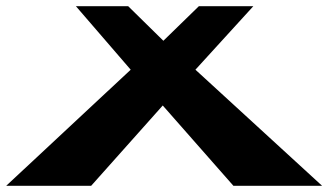

<svg xmlns="http://www.w3.org/2000/svg" viewBox="-40 -597 1055 617"><path d="M995 0 588 -373 774 -577H599L485 -466L372 -577H204L380 -373L-20 0H253L483 -258L710 0Z"/></svg>

Font: Hussar Milosc
Style: Bold
Weight: 700
Foundry: Cannot Into Space Fonts
Version: Version 1.02